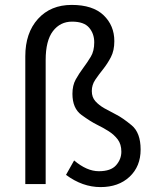

<svg xmlns="http://www.w3.org/2000/svg" viewBox="-20 -742 616 774"><path d="M272 -363.8Q272 -397.9 285.4 -421.9Q298.8 -445.8 315.4 -468Q332 -490.2 345.9 -513.2Q359.9 -536.1 359.9 -571.3Q359.9 -606.4 339.1 -630.6Q318.4 -654.8 270.5 -654.8Q222.7 -654.8 193.4 -616.5Q164.1 -578.1 164.1 -500V0H82V-515.1Q82 -609.4 133.1 -665.8Q184.1 -722.2 269 -722.2Q354 -722.2 397.5 -680.7Q440.9 -639.2 440.9 -576.2Q440.9 -538.1 427 -511.5Q413.1 -484.9 395.5 -462.9Q377.9 -440.9 364 -420.4Q350.1 -399.9 350.1 -375Q350.1 -350.1 364.5 -334Q378.9 -317.9 400.9 -305.4Q422.9 -293 448.5 -280Q474.1 -267.1 510.5 -237.1Q546.9 -207 546.9 -139.2Q546.9 -71.3 502.4 -29.5Q458 12.2 385.3 12.2Q312.5 12.2 246.1 -37.1L278.8 -95.2Q330.1 -51.8 378.4 -51.8Q426.8 -51.8 448 -75.9Q469.2 -100.1 469.2 -130.4Q469.2 -160.6 454.6 -179.9Q439.9 -199.2 418 -213.1Q396 -227.1 370.6 -239.5Q345.2 -252 308.6 -278.6Q272 -305.2 272 -363.8Z"/></svg>

Font: SourceSansPro-Regular
Style: Regular
Weight: 400
Designer: Paul D. Hunt
Foundry: Adobe Systems Incorporated
Version: Version 1.050;PS Version 1.000;hotconv 1.0.70;makeotf.lib2.5